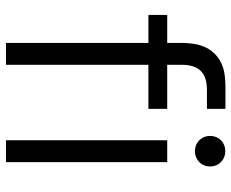

<svg xmlns="http://www.w3.org/2000/svg" viewBox="-86 -689 775 643"><g transform="rotate(90 301.5 -367.5)"><path d="M123.7 -588Q124 -611.3 126.8 -629Q129.5 -646.7 136.6 -663.9Q143.7 -681.2 157 -695.7Q171.3 -711.2 188.8 -719.8Q206.2 -728.3 224.2 -731.4Q242.3 -734.5 265.2 -735H275.7H344.7V-673H280.7Q238 -673 217.5 -652.3Q197 -631.7 197 -588V0H123.7V-580ZM30 -540H344.7V-477H30ZM449.7 -540H523V0H449.7ZM435.2 -683.5Q435.2 -697.8 441.8 -709.5Q448.5 -721.2 460.2 -727.8Q471.8 -734.5 486.3 -734.5Q500.5 -734.5 512.2 -727.8Q524 -721.2 530.8 -709.5Q537.5 -697.8 537.5 -683.5Q537.5 -669.5 530.8 -657.8Q524 -646.2 512.2 -639.5Q500.5 -632.8 486.3 -632.8Q471.8 -632.8 460.2 -639.5Q448.5 -646.2 441.8 -657.8Q435.2 -669.5 435.2 -683.5Z"/></g></svg>

Font: Tap Sans
Style: Regular
Weight: 400
Designer: Tap Payments
Foundry: Tap Payments
Version: Version 1.001;Glyphs 3.1.2 (3151)